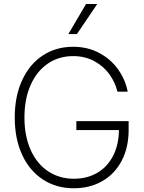

<svg xmlns="http://www.w3.org/2000/svg" viewBox="-20 -957 741 986"><path d="M355.5 -668.9Q282.7 -668.9 226.1 -630.6Q169.4 -592.3 137.5 -520.8Q105.5 -449.2 105.5 -353.5Q105.5 -258.3 137.5 -187Q169.4 -115.7 227.1 -77.4Q284.7 -39.1 359.4 -39.1Q426.8 -39.1 478.8 -69.1Q530.8 -99.1 560.3 -155.8Q589.8 -212.4 590.8 -289.1H372.1V-335H640.6V-290Q640.6 -199.2 604.7 -131.1Q568.8 -63 504.9 -26.6Q440.9 9.8 359.4 9.8Q269 9.8 200.2 -35.2Q131.3 -80.1 93.5 -162.4Q55.7 -244.6 55.7 -353.5Q55.7 -462.4 93.5 -544.7Q131.3 -627 199.2 -671.9Q267.1 -716.8 355.5 -716.8Q431.2 -716.8 491 -684.3Q550.8 -651.9 587.6 -599.1Q624.5 -546.4 635.7 -486.3H583Q571.3 -535.2 541 -576.7Q510.7 -618.2 463.1 -643.6Q415.5 -668.9 355.5 -668.9ZM421.9 -936.5H479.5L375 -782.2H331.1Z"/></svg>

Font: Pretendard JP ExtraLight
Style: Regular
Weight: 200
Designer: Base glyphs from Inter by Rasmus Andersson; Hangeul glyphs from Noto Sans CJK(Source Han Sans) by Jang Soo-young and Kan
Foundry: Kil Hyung-jin
Version: Version 1.309